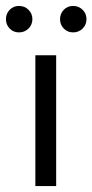

<svg xmlns="http://www.w3.org/2000/svg" viewBox="-39 -626 311 646"><path d="M150 0H80V-440H150ZM207 -606Q226 -606 239 -593Q252 -580 252 -561.5Q252 -543 239 -530Q226 -517 207 -517Q188 -517 175.5 -530Q163 -543 163 -561.5Q163 -580 175.5 -593Q188 -606 207 -606ZM25 -606Q44 -606 57 -593Q70 -580 70 -561.5Q70 -543 57 -530Q44 -517 25 -517Q6 -517 -6.5 -530Q-19 -543 -19 -561.5Q-19 -580 -6.5 -593Q6 -606 25 -606Z"/></svg>

Font: Puffins on Iceburgs
Style: Regular
Weight: 400
Version: Version 1.0